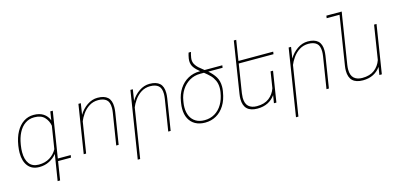

<svg xmlns="http://www.w3.org/2000/svg" viewBox="-78 -1287 4242 2027"><g transform="rotate(-15 2043.0 -273.5)"><path d="M549.8 0H408.7L376.5 203.1H349.6L395 -82Q361.8 -40.5 312.5 -15.4Q263.2 9.8 203.6 9.8Q123.5 9.8 81.1 -43Q38.6 -95.7 38.6 -187.5Q38.6 -221.2 44.4 -259.3L45.9 -269.5Q59.1 -352.1 92 -412.6Q125 -473.1 174.1 -505.6Q223.1 -538.1 283.2 -538.1Q348.6 -538.1 390.4 -510.5Q432.1 -482.9 450.7 -434.1L465.3 -528.3H492.2L413.1 -26.9H554.2ZM402.8 -131.3 441.9 -378.4Q432.1 -433.6 395 -472.7Q357.9 -511.7 283.2 -511.7Q227.1 -511.7 183.6 -481.2Q140.1 -450.7 112.5 -396.7Q85 -342.8 73.7 -272L71.8 -259.3Q65.9 -222.2 65.9 -188Q65.9 -108.4 100.3 -62.5Q134.8 -16.6 203.6 -16.6Q273.4 -16.6 324 -47.9Q374.5 -79.1 402.8 -131.3Z M810.5 -413.6Q782.2 -373 769 -338.4L715.3 0H689L772.5 -528.3H798.8L779.8 -405.8Q814 -463.9 868.2 -501Q922.4 -538.1 982.4 -538.1Q1055.7 -538.1 1092.8 -504.6Q1129.9 -471.2 1129.9 -398.9Q1129.9 -374.5 1125.5 -344.2L1070.8 0H1044.4L1099.1 -344.2Q1103.5 -373 1103.5 -395.5Q1103.5 -459.5 1072 -485.8Q1040.5 -512.2 982.4 -512.2Q928.2 -512.2 884.8 -485.1Q841.3 -458 810.5 -413.6Z M1378.9 -413.6Q1350.6 -373 1337.4 -338.4L1251.5 203.1H1225.1L1340.8 -528.3H1367.2L1348.1 -405.8Q1382.3 -463.9 1436.5 -501Q1490.7 -538.1 1550.8 -538.1Q1624 -538.1 1661.1 -504.6Q1698.2 -471.2 1698.2 -398.9Q1698.2 -374.5 1693.8 -344.2L1639.2 0H1612.8L1667.5 -344.2Q1671.9 -373 1671.9 -395.5Q1671.9 -459.5 1640.4 -485.8Q1608.9 -512.2 1550.8 -512.2Q1496.6 -512.2 1453.1 -485.1Q1409.7 -458 1378.9 -413.6Z M2341.3 -502H2184.6Q2231.4 -461.9 2258.1 -417.7Q2284.7 -373.5 2284.7 -310.5Q2284.7 -290.5 2280.8 -264.2L2278.8 -253.9Q2265.6 -170.4 2228.8 -111.1Q2191.9 -51.8 2137.2 -21Q2082.5 9.8 2015.6 9.8Q1954.1 9.8 1909.4 -14.6Q1864.7 -39.1 1840.6 -85Q1816.4 -130.9 1816.4 -194.8Q1816.4 -224.1 1821.3 -253.9L1824.7 -274.4Q1836.9 -350.6 1875 -408.2Q1913.1 -465.8 1970.5 -497.1Q2027.8 -528.3 2095.7 -528.3H2104Q2063 -560.5 2041.3 -591.6Q2019.5 -622.6 2019.5 -664.1Q2019.5 -677.2 2021.5 -689Q2024.9 -708.5 2028.1 -721.9Q2031.2 -735.4 2033.7 -741.9Q2036.1 -748.5 2036.6 -750H2063Q2062.5 -749 2060.3 -743.9Q2058.1 -738.8 2054.9 -725.1Q2051.8 -711.4 2047.9 -689Q2046.4 -678.7 2046.4 -669.4Q2046.4 -640.6 2060.3 -616.9Q2074.2 -593.3 2094 -575.4Q2113.8 -557.6 2151.4 -528.3H2345.2ZM2257.3 -305.2Q2257.3 -351.1 2241 -386.5Q2224.6 -421.9 2200 -447Q2175.3 -472.2 2137.7 -502H2095.7Q2031.2 -502 1979.2 -471.4Q1927.2 -440.9 1894 -388.9Q1860.8 -336.9 1851.1 -274.4L1847.7 -253.9Q1843.3 -227.1 1843.3 -201.7Q1843.3 -146.5 1863 -104.7Q1882.8 -63 1921.6 -39.8Q1960.4 -16.6 2015.6 -16.6Q2078.6 -16.6 2128.2 -46.1Q2177.7 -75.7 2209.5 -129.4Q2241.2 -183.1 2252.4 -253.9L2253.9 -262.2Q2257.3 -283.2 2257.3 -305.2Z M2468.3 -189.5Q2464.4 -161.1 2464.4 -141.6Q2464.4 -76.2 2497.1 -46.4Q2529.8 -16.6 2587.4 -16.6Q2669.9 -16.6 2720.5 -55.2Q2771 -93.8 2793 -156.7L2820.8 -334.5H2847.7L2794.9 0H2768.1L2781.7 -85.4Q2750.5 -40 2701.4 -15.1Q2652.3 9.8 2587.4 9.8Q2437.5 9.8 2437.5 -134.3Q2437.5 -161.1 2442.4 -190.4L2530.3 -750H2556.6L2521.5 -528.3H2901.4L2897.5 -501.5H2517.6Z M3108.4 -413.6Q3080.1 -373 3066.9 -338.4L2981 203.1H2954.6L3070.3 -528.3H3096.7L3077.6 -405.8Q3111.8 -463.9 3166 -501Q3220.2 -538.1 3280.3 -538.1Q3353.5 -538.1 3390.6 -504.6Q3427.7 -471.2 3427.7 -398.9Q3427.7 -374.5 3423.3 -344.2L3368.7 0H3342.3L3397 -344.2Q3401.4 -373 3401.4 -395.5Q3401.4 -459.5 3369.9 -485.8Q3338.4 -512.2 3280.3 -512.2Q3226.1 -512.2 3182.6 -485.1Q3139.2 -458 3108.4 -413.6Z M4030.8 -528.3 3947.3 0H3920.4L3934.1 -85.4Q3902.8 -40 3853.8 -15.1Q3804.7 9.8 3739.7 9.8Q3589.8 9.8 3589.8 -134.3Q3589.8 -161.1 3594.7 -190.4L3678.7 -723.1H3538.1L3542 -750H3709.5L3705.6 -723.1H3705.1L3620.6 -189.5Q3616.7 -161.1 3616.7 -141.6Q3616.7 -76.2 3649.4 -46.4Q3682.1 -16.6 3739.7 -16.6Q3822.3 -16.6 3872.8 -55.2Q3923.3 -93.8 3945.3 -156.7L4003.9 -528.3Z"/></g></svg>

Font: Mardoto Thin
Style: Italic
Weight: 250
Italic angle: -12°
Designer: Christian Robertson, Vahan Hovhannisyan
Foundry: Google
Version: Version 1.000